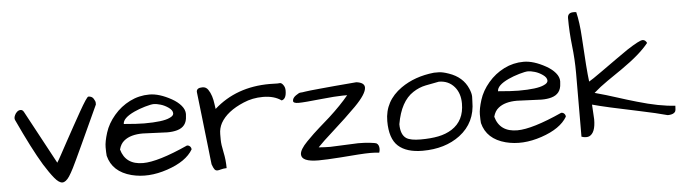

<svg xmlns="http://www.w3.org/2000/svg" viewBox="-46 -901 3916 1099"><g transform="rotate(-5 1912.0 -351.5)"><path d="M35.2 -377.9Q33.2 -382.8 33.2 -389.2Q33.2 -395.5 38.1 -406.2Q43 -417 52.2 -424.8Q61.5 -432.6 72.8 -432.1Q84 -431.6 90.8 -418L254.9 -113.3Q262.7 -125 279.8 -156.7Q296.9 -188.5 318.8 -228.5Q340.8 -268.6 364.7 -312Q388.7 -355.5 409.2 -391.6Q456.1 -474.6 464.8 -474.6Q485.4 -474.6 494.6 -459.5Q503.9 -444.3 503.9 -436.5Q503.9 -428.7 503.9 -425.8Q449.2 -306.6 402.8 -206.1Q356.4 -105.5 341.3 -75.7Q326.2 -45.9 314.5 -28.3Q293.9 2 274.4 2Q254.9 2 229.5 -28.8Q204.1 -59.6 171.9 -111.3Q115.2 -205.1 35.2 -377.9Z M744.1 -68.4Q830.1 -68.4 1002.9 -146.5Q1013.7 -146.5 1020.5 -139.2Q1027.3 -131.8 1027.3 -122.1Q988.3 -55.7 877.9 -18.6Q767.6 18.6 671.9 -5.9Q563.5 -34.2 540 -127.9Q538.1 -146.5 538.1 -177.7Q538.1 -209 554.2 -260.3Q570.3 -311.5 609.4 -357.4Q648.4 -403.3 701.2 -429.7Q753.9 -456.1 813.5 -456.1Q870.1 -456.1 940.4 -417Q973.6 -398.4 993.2 -375Q1012.7 -351.6 1012.7 -327.1Q1012.7 -320.3 1011.7 -313.5Q1009.8 -253.9 954.1 -238.3Q929.7 -231.4 897.5 -231.4L756.8 -237.3Q686.5 -237.3 649.4 -207Q627.9 -190.4 619.1 -157.2Q643.6 -68.4 744.1 -68.4ZM720.7 -366.2Q653.3 -335 653.3 -300.8Q731.4 -293.9 770.5 -293.9Q878.9 -293.9 917 -312.5Q940.4 -322.3 940.4 -336.9Q940.4 -354.5 918.5 -370.1Q896.5 -385.7 873 -392.6Q849.6 -399.4 834 -399.4Q818.4 -399.4 783.2 -389.2Q748 -378.9 720.7 -366.2Z M1565.4 -356.4Q1524.4 -385.7 1460 -385.7Q1399.4 -385.7 1347.7 -363.3Q1250 -322.3 1213.9 -257.8Q1198.2 -228.5 1198.2 -195.3Q1198.2 -189.5 1198.2 -162.6Q1198.2 -135.7 1208 -90.3Q1217.8 -44.9 1217.8 2Q1197.3 2.9 1184.6 6.8Q1171.9 10.7 1163.1 10.7Q1154.3 10.7 1147.9 2.9Q1141.6 -4.9 1133.8 -27.3Q1132.8 -33.2 1129.9 -60.5Q1127 -87.9 1122.6 -127Q1118.2 -166 1112.8 -212.4Q1107.4 -258.8 1102.5 -303.7Q1091.8 -401.4 1085.9 -447.3Q1085.9 -470.7 1120.1 -470.7Q1140.6 -470.7 1152.3 -453.6Q1164.1 -436.5 1170.9 -414.6Q1177.7 -392.6 1180.2 -371.1Q1182.6 -349.6 1184.6 -340.8Q1313.5 -456.1 1504.9 -456.1Q1526.4 -456.1 1549.8 -455.1Q1555.7 -456.1 1564.5 -456.1Q1573.2 -456.1 1582 -444.3Q1592.8 -430.7 1592.8 -411.1Q1592.8 -362.3 1565.4 -356.4Z M1746.1 3.9Q1648.4 3.9 1648.4 -39.1Q1648.4 -66.4 1691.4 -110.4Q1734.4 -154.3 1766.6 -182.1Q1798.8 -210 1828.1 -236.3Q1897.5 -299.8 1941.4 -353.5Q1932.6 -353.5 1915 -353.5Q1897.5 -353.5 1863.8 -351.1Q1830.1 -348.6 1793 -344.7Q1692.4 -334 1661.1 -334Q1629.9 -334 1629.9 -347.7Q1629.9 -364.3 1648.9 -377.9Q1668 -391.6 1676.3 -391.6Q1684.6 -391.6 1689 -392.6Q1693.4 -393.6 1704.1 -395Q1714.8 -396.5 1734.9 -398.9Q1754.9 -401.4 1789.1 -404.3Q1856.4 -411.1 2000 -422.9Q2046.9 -417 2046.9 -388.7Q2046.9 -352.5 1978.5 -283.2Q1918 -222.7 1849.1 -161.1Q1780.3 -99.6 1752.9 -70.3Q1791 -67.4 1819.3 -67.4L1979.5 -74.2Q2016.6 -74.2 2046.9 -70.8Q2077.1 -67.4 2084 -64.5Q2099.6 -55.7 2099.6 -31.2Q2099.6 -21.5 2095.7 -9.8Q2071.3 -12.7 2044.9 -12.7Q2018.6 -12.7 1975.6 -9.8Q1932.6 -6.8 1872.1 -2Q1789.1 3.9 1746.1 3.9Z M2157.2 -185.5Q2157.2 -300.8 2256.8 -371.1Q2335.9 -426.8 2447.3 -438.5Q2453.1 -438.5 2474.6 -438.5Q2496.1 -438.5 2532.2 -425.8Q2612.3 -398.4 2641.6 -329.1Q2653.3 -301.8 2653.3 -282.7Q2653.3 -263.7 2652.3 -255.9Q2652.3 -133.8 2559.6 -63.5Q2473.6 1 2344.7 1Q2252 1 2204.6 -42Q2157.2 -85 2157.2 -185.5ZM2224.6 -162.1Q2224.6 -101.6 2256.8 -80.1Q2281.2 -64.5 2338.9 -64.5Q2396.5 -64.5 2440.4 -73.2Q2484.4 -82 2518.6 -103.5Q2591.8 -150.4 2591.8 -249Q2591.8 -307.6 2560.5 -344.7Q2526.4 -384.8 2470.7 -384.8Q2432.6 -377.9 2394 -370.1Q2355.5 -362.3 2321.3 -339.8Q2247.1 -292 2224.6 -162.1Z M2894.5 -68.4Q2980.5 -68.4 3153.3 -146.5Q3164.1 -146.5 3170.9 -139.2Q3177.7 -131.8 3177.7 -122.1Q3138.7 -55.7 3028.3 -18.6Q2918 18.6 2822.3 -5.9Q2713.9 -34.2 2690.4 -127.9Q2688.5 -146.5 2688.5 -177.7Q2688.5 -209 2704.6 -260.3Q2720.7 -311.5 2759.8 -357.4Q2798.8 -403.3 2851.6 -429.7Q2904.3 -456.1 2963.9 -456.1Q3020.5 -456.1 3090.8 -417Q3124 -398.4 3143.6 -375Q3163.1 -351.6 3163.1 -327.1Q3163.1 -320.3 3162.1 -313.5Q3160.2 -253.9 3104.5 -238.3Q3080.1 -231.4 3047.9 -231.4L2907.2 -237.3Q2836.9 -237.3 2799.8 -207Q2778.3 -190.4 2769.5 -157.2Q2793.9 -68.4 2894.5 -68.4ZM2871.1 -366.2Q2803.7 -335 2803.7 -300.8Q2881.8 -293.9 2920.9 -293.9Q3029.3 -293.9 3067.4 -312.5Q3090.8 -322.3 3090.8 -336.9Q3090.8 -354.5 3068.8 -370.1Q3046.9 -385.7 3023.4 -392.6Q3000 -399.4 2984.4 -399.4Q2968.8 -399.4 2933.6 -389.2Q2898.4 -378.9 2871.1 -366.2Z M3333 -177.7 3337.9 -92.8Q3337.9 -14.6 3300.8 2Q3293 4.9 3282.2 4.9Q3271.5 4.9 3256.8 0L3257.8 -365.2Q3257.8 -444.3 3248.5 -523.9Q3239.3 -603.5 3239.3 -682.6Q3239.3 -713.9 3272.5 -713.9H3280.3Q3287.1 -713.9 3289.1 -712.9Q3303.7 -652.3 3308.6 -566.4Q3319.3 -376 3328.1 -310.5Q3344.7 -319.3 3402.3 -360.4Q3460 -401.4 3495.1 -426.3Q3530.3 -451.2 3561.5 -472.7Q3634.8 -520.5 3653.3 -520.5Q3668.9 -520.5 3677.7 -502Q3628.9 -440.4 3520.5 -365.2Q3476.6 -335 3433.1 -305.2Q3389.6 -275.4 3353.5 -243.2Q3418.9 -225.6 3477.5 -206.5Q3536.1 -187.5 3590.8 -171.9Q3716.8 -134.8 3807.6 -129.9Q3807.6 -103.5 3802.7 -95.7Q3793.9 -82 3766.6 -80.1H3758.8Q3699.2 -96.7 3600.6 -117.2Q3406.2 -157.2 3333 -177.7Z"/></g></svg>

Font: Architects Daughter
Style: Regular
Weight: 400
Designer: Kimberly Geswein
Foundry: Kimberly Geswein
Version: Version 1.002 2010